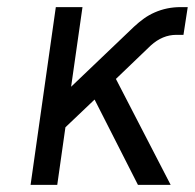

<svg xmlns="http://www.w3.org/2000/svg" viewBox="-20 -520 548 540"><path d="M137 -500 66 0H141L164 -162L246 -240L368 0H460L306 -298L404 -392Q437 -422 476 -422H496L508 -500H488Q449 -500 415 -485Q399 -478 385 -468Q371 -458 357 -445L180 -276L212 -500Z"/></svg>

Font: Unageo
Style: Regular-Italic
Weight: 400
Designer: Richard Sepsi
Foundry: Richard Sepsi
Version: Version 2.000